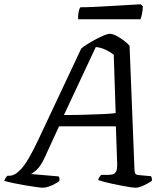

<svg xmlns="http://www.w3.org/2000/svg" viewBox="-52 -878 783 898"><path d="M148 0Q141 0 118.5 -3Q96 -6 67 -11Q38 -16 11.5 -21.5Q-15 -27 -32 -32Q-30 -39 -25.5 -46Q-21 -53 -17 -56H-6Q3 -56 15.5 -62Q28 -68 44.5 -85Q61 -102 81 -135.5Q101 -169 127 -224L328 -651Q338 -660 356.5 -671.5Q375 -683 395.5 -694Q416 -705 434 -712.5Q452 -720 462 -720Q474 -720 491.5 -711Q509 -702 526.5 -689Q544 -676 554 -664L577 -84Q578 -70 581.5 -65Q585 -60 598 -59L654 -54Q657 -50 658 -44.5Q659 -39 658 -32Q648 -25 634 -17.5Q620 -10 606.5 -5Q593 0 582 0Q575 0 557.5 -2.5Q540 -5 517.5 -9.5Q495 -14 473 -18.5Q451 -23 433 -28Q415 -33 407 -36Q409 -43 413 -49.5Q417 -56 421 -60H447Q462 -60 473 -62Q484 -64 490.5 -75Q497 -86 496 -113L490 -287H224L156 -139Q137 -99 118.5 -83Q100 -67 93 -64L222 -53Q225 -50 226 -44Q227 -38 225 -31Q216 -24 202 -16.5Q188 -9 173.5 -4.5Q159 0 148 0ZM247 -340Q302 -340 348.5 -341.5Q395 -343 431 -344.5Q467 -346 489 -349L480 -622Q462 -636 440.5 -646Q419 -656 396 -658ZM313 -788Q313 -811 316.5 -825.5Q320 -840 324 -844Q354 -844 394.5 -846Q435 -848 477 -850.5Q519 -853 553.5 -855Q588 -857 606 -858L616 -849Q616 -831 612 -813Q608 -795 605 -788Z"/></svg>

Font: Texturina 12pt
Style: Italic
Weight: 400
Italic angle: -11°
Designer: Guillermo Torres Carreño
Foundry: Omnibus-Type
Version: Version 1.002